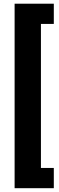

<svg xmlns="http://www.w3.org/2000/svg" viewBox="-20 -847 318 1033"><path d="M269.5 -827.1H58.6V165.5H269.5V56.6H200.2V-718.3H269.5Z"/></svg>

Font: Roboto
Style: Bold
Weight: 700
Designer: Google
Version: Version 2.137; 2017